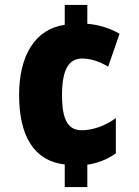

<svg xmlns="http://www.w3.org/2000/svg" viewBox="-20 -744 562 774"><path d="M332 -648V-724H241V-644C122 -627 57 -521 57 -361C57 -196 117 -95 241 -81V10H332V-80C374 -86 416 -103 447 -126V-268C405 -237 354 -219 310 -219C256 -219 230 -257 230 -361C230 -468 260 -508 311 -508C344 -508 381 -497 416 -475L462 -608C424 -630 376 -645 332 -648Z"/></svg>

Font: Noto Sans Hebrew Condensed Black
Style: Regular
Weight: 900
Width: 3
Designer: Monotype Design Team
Foundry: Monotype Imaging Inc.
Version: Version 2.004